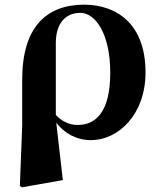

<svg xmlns="http://www.w3.org/2000/svg" viewBox="-20 -583 701 822"><path d="M65 213 74 219 249 188 221 -57C256 -13 306 17 370 17C484 17 603 -90 603 -273C603 -482 478 -563 340 -563C178 -563 75 -466 75 -242V-45ZM219 -91V-402C220 -480 258 -528 324 -528C387 -528 452 -441 452 -271C452 -107 392 -48 313 -48C274 -48 242 -66 219 -91Z"/></svg>

Font: Noto Serif CJK HK Black
Style: Regular
Weight: 900
Designer: Ryoko NISHIZUKA 西塚涼子 (kana & ideographs); Frank Grießhammer (Latin, Greek & Cyrillic); Wenlong ZHANG 张文龙 (bopomofo); San
Foundry: Adobe
Version: Version 2.001;hotconv 1.1.0;makeotfexe 2.6.0